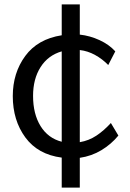

<svg xmlns="http://www.w3.org/2000/svg" viewBox="-20 -774 588 871"><path d="M342 -58V77H260V-59Q152 -73 95 -150.5Q38 -228 38 -338Q38 -443 94.5 -520Q151 -597 260 -614V-754H342V-617Q388 -612 431.5 -592Q475 -572 503 -541L471 -479Q445 -506 411.5 -524.5Q378 -543 342 -547V-129Q383 -136 417 -158.5Q451 -181 483 -216L517 -159Q485 -120 440.5 -93Q396 -66 342 -58ZM260 -131V-541Q198 -523 164 -469.5Q130 -416 130 -339Q130 -257 164 -202Q198 -147 260 -131Z"/></svg>

Font: Martel Sans
Style: Regular
Weight: 400
Designer: Dan Reynolds and Mathieu Réguer
Foundry: Dan Reynolds and Mathieu Réguer
Version: Version 1.002; ttfautohint (v1.1) -l 5 -r 5 -G 72 -x 0 -D la